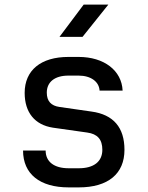

<svg xmlns="http://www.w3.org/2000/svg" viewBox="-20 -805 640 833"><path d="M238 -645H338L450 -785H343ZM278 8H322C449 8 520 -51 520 -155C520 -252 472 -308 377 -321L238 -341C202 -346 183 -366 183 -403C183 -449 217 -477 277 -477H321C375 -477 410 -450 412 -412H512C508 -499 432 -558 321 -558H277C157 -558 87 -500 87 -402C87 -317 131 -263 210 -251L358 -230C403 -224 424 -200 424 -155C424 -104 387 -75 322 -75H278C215 -75 178 -103 178 -152H80C80 -50 153 8 278 8Z"/></svg>

Font: JetBrains Mono Medium
Style: Regular
Weight: 436
Monospace: yes
Designer: Philipp Nurullin, Konstantin Bulenkov
Foundry: JetBrains
Version: Version 2.305